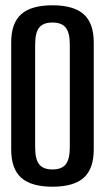

<svg xmlns="http://www.w3.org/2000/svg" viewBox="-20 -700 402 726"><path d="M178.5 6Q258.5 6 296.5 -27.8Q334.5 -61.5 334.5 -135.6V-538.9Q334.5 -612.6 296.3 -646.3Q258.2 -680 178.3 -680Q98.3 -680 60.3 -646.3Q22.3 -612.6 22.3 -538.9V-135.6Q22.3 -61.5 60.4 -27.8Q98.4 6 178.5 6ZM178.5 -59.3Q143.4 -59.3 128.2 -78.6Q112.9 -97.8 112.9 -142.7V-531.7Q112.9 -576.3 128 -595.5Q143.1 -614.8 178.3 -614.8Q213.2 -614.8 228.6 -595.5Q243.9 -576.3 243.9 -531.7V-142.7Q243.9 -98 228.6 -78.7Q213.2 -59.3 178.5 -59.3Z"/></svg>

Font: Anybody Thin Condensed
Style: Regular
Weight: 100
Width: 3
Version: Version 1.113;gftools[0.9.25]